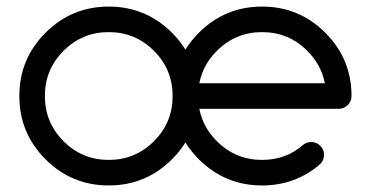

<svg xmlns="http://www.w3.org/2000/svg" viewBox="-20 -567 1134 587"><path d="M312.5 -468.8Q231.4 -468.8 174.3 -411.6Q117.2 -354.5 117.2 -273.4Q117.2 -192.4 174.3 -135.3Q231.4 -78.1 312.5 -78.1Q393.6 -78.1 450.7 -135.3Q507.8 -192.4 507.8 -273.4Q507.8 -354.5 450.7 -411.6Q393.6 -468.8 312.5 -468.8ZM973.1 -312.5Q962.4 -368.7 919.4 -411.6Q862.3 -468.8 781.2 -468.8Q700.2 -468.8 643.1 -411.6Q600.1 -368.7 589.4 -312.5ZM546.9 -131.3Q529.8 -104 505.9 -80.1Q425.8 0 312.5 0Q199.2 0 119.1 -80.1Q39.1 -160.2 39.1 -273.4Q39.1 -386.7 119.1 -466.8Q199.2 -546.9 312.5 -546.9Q425.8 -546.9 505.9 -466.8Q529.8 -442.9 546.9 -415.5Q564 -442.9 587.9 -466.8Q668 -546.9 781.2 -546.9Q894.5 -546.9 974.6 -466.8Q1054.7 -386.7 1054.7 -273.4Q1054.7 -257.3 1043.2 -245.8Q1031.7 -234.4 1015.6 -234.4H589.4Q600.1 -178.2 643.1 -135.3Q700.2 -78.1 781.2 -78.1Q854.5 -78.1 907.2 -124.5Q918 -132.8 931.6 -132.8Q947.8 -132.8 959.2 -121.3Q970.7 -109.9 970.7 -93.8Q970.7 -77.6 959.5 -65.9Q883.8 0 781.2 0Q668 0 587.9 -80.1Q564 -104 546.9 -131.3Z"/></svg>

Font: Comfortaa
Style: Regular
Weight: 400
Designer: Johan Aakerlund - aajohan
Foundry: Johan Aakerlund
Version: Version 2.004 2013